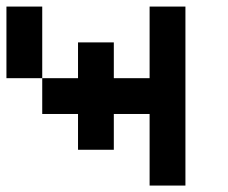

<svg xmlns="http://www.w3.org/2000/svg" viewBox="-20 -576 707 596"><path d="M0 -555.6H111.1V-333.3H0ZM333.3 -333.3H444.4V-555.6H555.6V0H444.4V-222.2H333.3V-111.1H222.2V-222.2H111.1V-333.3H222.2V-444.4H333.3Z"/></svg>

Font: Pixeloid Sans
Style: Regular
Weight: 400
Designer: GGBotNet
Foundry: GGBotNet
Version: 0.5